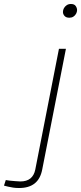

<svg xmlns="http://www.w3.org/2000/svg" viewBox="-157 -735 407 964"><path d="M-137 197 -128 169 -108 172Q-94 173 -80 174.5Q-66 176 -55 176Q-23 176 -4.5 161Q14 146 20 117L139 -490H174L55 116Q46 163 17 186Q-12 209 -61 209Q-78 209 -91 207Q-104 205 -117 202ZM191 -646Q175 -646 167 -655Q159 -664 159 -675Q159 -685 164 -694Q169 -703 178 -709Q187 -715 199 -715Q216 -715 223 -705Q230 -695 230 -684Q230 -675 225 -666Q220 -657 211.5 -651.5Q203 -646 191 -646Z"/></svg>

Font: REM Medium Thin
Style: Italic
Weight: 250
Italic angle: -11°
Version: Version 1.005;gftools[0.9.28]